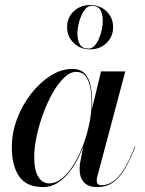

<svg xmlns="http://www.w3.org/2000/svg" viewBox="-20 -750 588 780"><path d="M155.5 10Q88 10 58 -33Q28 -76 28 -152.5Q28 -210 49 -266.2Q70 -322.5 105.8 -368.5Q141.5 -414.5 185 -442.2Q228.5 -470 273 -470Q308 -470 325.5 -450Q343 -430 348.8 -398.2Q354.5 -366.5 354.5 -331.5Q354.5 -300.5 348.2 -263.5Q342 -226.5 330 -188.2Q318 -150 301 -114.5Q284 -79 261.8 -51Q239.5 -23 213 -6.5Q186.5 10 155.5 10ZM180 -5Q207.5 -5 233 -26.2Q258.5 -47.5 280.2 -82.8Q302 -118 318 -161Q334 -204 343 -248.5Q352 -293 352 -331.5Q352 -367 346.5 -395.5Q341 -424 327.5 -441Q314 -458 289 -458Q265 -458 240.5 -434.5Q216 -411 194.2 -372.8Q172.5 -334.5 155.5 -288.2Q138.5 -242 128.8 -196Q119 -150 119 -112Q119 -57.5 135.8 -31.2Q152.5 -5 180 -5ZM375.5 10Q338 10 320.8 -9.8Q303.5 -29.5 303.5 -60.5Q303.5 -69.5 304 -76.5Q304.5 -83.5 305.5 -88.5L318 -154.5L340.5 -229.5L353.5 -307L390.5 -460H489L375 -31.5Q373 -24 373 -16Q373 -8 377.2 -2.8Q381.5 2.5 391.5 2.5Q416.5 2.5 439 -12.5Q461.5 -27.5 483.5 -62.2Q505.5 -97 528 -155.5L530 -154.5Q508 -98 485.8 -61.5Q463.5 -25 437.2 -7.5Q411 10 375.5 10ZM346 -549.5Q306 -549.5 279.2 -575.5Q252.5 -601.5 252.5 -639.5Q252.5 -678 279.2 -703.8Q306 -729.5 346 -729.5Q386.5 -729.5 413 -703.8Q439.5 -678 439.5 -639.5Q439.5 -601.5 413 -575.5Q386.5 -549.5 346 -549.5ZM339.5 -552.5Q353 -552.5 363.8 -564Q374.5 -575.5 382 -593Q389.5 -610.5 393.5 -629.8Q397.5 -649 397.5 -664Q397.5 -692.5 387.8 -709.5Q378 -726.5 352.5 -726.5Q339 -726.5 328.2 -715Q317.5 -703.5 310 -686Q302.5 -668.5 298.5 -649.5Q294.5 -630.5 294.5 -615Q294.5 -586.5 304.5 -569.5Q314.5 -552.5 339.5 -552.5Z"/></svg>

Font: Bodoni Moda 72pt Medium
Style: Italic
Weight: 500
Italic angle: -13°
Designer: Owen Earl
Foundry: indestructible type
Version: Version 2.004